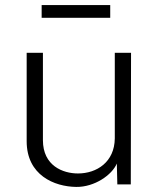

<svg xmlns="http://www.w3.org/2000/svg" viewBox="-20 -727 614 756"><path d="M414 -707H144V-657H414ZM280 9C352 10 421 -38 440 -83L442 -1H495L496 -519H432V-182C431 -89 361 -44 287 -44C228 -44 149 -74 149 -175V-519H85V-171C85 -37 194 8 280 9Z"/></svg>

Font: United Sans ExtraLight
Style: Regular
Weight: 200
Designer: Pablo Impallari, Rodrigo Fuenzalida (Modified by Dan O. Williams)
Version: Version 1.000;PS 001.000;hotconv 1.0.88;makeotf.lib2.5.64775